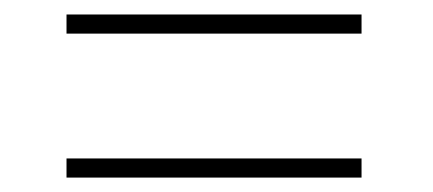

<svg xmlns="http://www.w3.org/2000/svg" viewBox="-20 -458 598 265"><path d="M479 -411.6H71.8V-438H479ZM479 -212.9H71.8V-239.3H479Z"/></svg>

Font: RobotoDraft Thin
Style: Regular
Weight: 250
Version: Version 2.001153; 2014